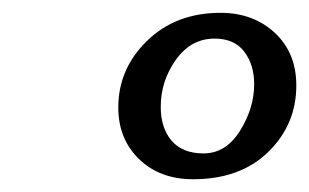

<svg xmlns="http://www.w3.org/2000/svg" viewBox="-20 -660 480 298"><path d="M279.8 -381.8Q228 -381.8 195.8 -413.1Q163.6 -444.3 163.6 -493.2Q163.6 -553.2 208.3 -596.7Q252.9 -640.1 322.3 -640.1Q373 -640.1 406.5 -609.1Q439.9 -578.1 439.9 -527.3Q439.9 -466.8 396.5 -424.3Q353 -381.8 279.8 -381.8ZM295.9 -421.9Q330.6 -421.9 352.5 -457Q374.5 -492.2 374.5 -529.3Q374.5 -559.6 359.1 -579.8Q343.8 -600.1 313 -600.1Q276.4 -600.1 252.9 -567.1Q229.5 -534.2 229.5 -494.1Q229.5 -461.4 246.3 -441.7Q263.2 -421.9 295.9 -421.9Z"/></svg>

Font: Elstob 6pt
Style: Italic
Weight: 400
Italic angle: -20°
Designer: Peter S. Baker
Version: Version 1.015